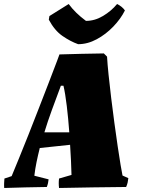

<svg xmlns="http://www.w3.org/2000/svg" viewBox="-26 -931 702 956"><path d="M-5 5Q-6 -7 -5.5 -18.5Q-5 -30 -4 -42L32 -54Q46 -88 68 -141.5Q90 -195 115.5 -259.5Q141 -324 167 -391Q193 -458 217 -520Q241 -582 259 -630L270 -660Q325 -662 380.5 -663Q436 -664 491 -665L507 -649Q509 -613 514.5 -559.5Q520 -506 527.5 -444Q535 -382 543.5 -319.5Q552 -257 560 -202.5Q568 -148 574.5 -109.5Q581 -71 584 -57L613 -44Q612 -33 609.5 -22Q607 -11 602 0Q517 1 435 2Q353 3 268 5Q265 -19 268 -42L330 -60Q329 -92 327.5 -130.5Q326 -169 323 -210L172 -194Q163 -158 156 -124Q149 -90 145 -56L216 -38Q215 -28 213 -19Q211 -10 207 0Q154 1 101 2Q48 3 -5 5ZM277 -504Q253 -440 232 -382.5Q211 -325 195 -272H319Q314 -341 306.5 -403.5Q299 -466 290 -504ZM363 -711Q324 -725 285 -752Q246 -779 217 -833L220 -851L316 -911Q349 -866 402 -827Q446 -827 487 -851.5Q528 -876 557 -911Q582 -899 596 -879Q575 -837 538 -798.5Q501 -760 455.5 -735.5Q410 -711 363 -711Z"/></svg>

Font: Labrada Black
Style: Italic
Weight: 900
Italic angle: -7°
Designer: Mercedes Jáuregui
Foundry: Omnibus-Type Team
Version: Version 1.000; ttfautohint (v1.8.4.7-5d5b)